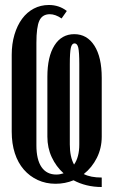

<svg xmlns="http://www.w3.org/2000/svg" viewBox="-20 -728 455 770"><path d="M126 -145Q126 -88 146.5 -58Q167 -28 206 -28Q220 -28 235 -33Q205 -60 187.5 -97.5Q170 -135 170 -180V-420Q170 -501 198.5 -546Q227 -591 278 -591Q329 -591 358.5 -545Q388 -499 388 -416V-180Q388 -134 368.5 -95Q349 -56 316 -30Q343 -16 388 -16V22Q356 22 327.5 15Q299 8 275 -5Q241 9 203 9Q164 9 131.5 -6Q99 -21 75.5 -48Q52 -75 39.5 -113.5Q27 -152 27 -200V-508Q27 -552 38 -589Q49 -626 68.5 -652.5Q88 -679 115.5 -693.5Q143 -708 176 -708Q217 -708 248 -684L227 -654Q202 -671 180 -671Q150 -671 138 -645.5Q126 -620 126 -556ZM277 -68Q298 -98 298 -149V-471Q298 -519 294 -536.5Q290 -554 279 -554Q268 -554 264 -536Q260 -518 260 -470V-149Q260 -99 277 -68Z"/></svg>

Font: Moniqa ExtBd Cond Paragraph
Style: Regular
Weight: 800
Width: 3
Designer: Rajesh Rajput
Foundry: Rajesh Rajput
Version: Version 1.000